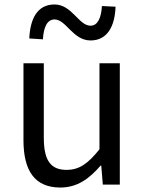

<svg xmlns="http://www.w3.org/2000/svg" viewBox="-20 -826 647 859"><path d="M250 13C325 13 379 -26 430 -85H433L440 0H516V-543H425V-158C373 -93 334 -66 278 -66C206 -66 176 -109 176 -210V-543H85V-199C85 -61 136 13 250 13ZM385 -645C462 -645 494 -711 497 -796L436 -799C433 -748 418 -711 385 -711C332 -711 302 -806 224 -806C146 -806 115 -741 111 -654L172 -650C175 -704 191 -739 224 -739C276 -739 306 -645 385 -645Z"/></svg>

Font: Noto Sans Japanese Regular
Style: Regular
Weight: 400
Designer: Ryoko NISHIZUKA (kana & ideographs); Paul D. Hunt (Latin, Greek & Cyrillic); Wenlong ZHANG (bopomofo); Sandoll Communica
Foundry: Adobe Systems Incorporated
Version: Version 1.000;PS 1;hotconv 1.0.78;makeotf.lib2.5.61930